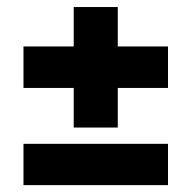

<svg xmlns="http://www.w3.org/2000/svg" viewBox="-20 -578 558 560"><path d="M48.5 -38V-158.5H470V-38ZM323.5 -206H195V-557.5H323.5ZM48.5 -321.5V-442.5H470V-321.5Z"/></svg>

Font: Anek Gujarati Medium
Style: Bold
Weight: 700
Version: Version 1.003